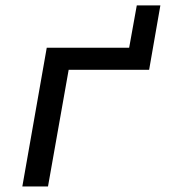

<svg xmlns="http://www.w3.org/2000/svg" viewBox="-20 -672 640 692"><path d="M148.5 -500H445.5L473 -652.5H558L517.5 -420.5H227.5L153 0H60.5Z"/></svg>

Font: JuliaMono MediumItalic
Style: Regular
Weight: 500
Italic angle: -9°
Monospace: yes
Designer: cormullion
Foundry: corm
Version: Version 0.049; ttfautohint (v1.8.4)